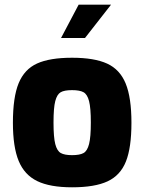

<svg xmlns="http://www.w3.org/2000/svg" viewBox="-20 -793 615 818"><path d="M35 -270Q35 -379 59.5 -438.5Q84 -498 138 -522.5Q192 -547 287 -547Q382 -547 436.5 -522Q491 -497 515.5 -437Q540 -377 540 -270Q540 -164 516.5 -105Q493 -46 438.5 -20.5Q384 5 287 5Q193 5 138.5 -21.5Q84 -48 59.5 -107.5Q35 -167 35 -270ZM367 -271Q367 -333 359.5 -362Q352 -391 336 -400Q320 -409 287 -409Q254 -409 238.5 -400Q223 -391 215.5 -362.5Q208 -334 208 -271Q208 -208 215.5 -179Q223 -150 239 -141Q255 -132 287 -132Q320 -132 336 -141Q352 -150 359.5 -179.5Q367 -209 367 -271ZM315 -773H453L342 -631H240Z"/></svg>

Font: Exo ExtraBold
Style: Regular
Weight: 800
Designer: Natanael Gama
Foundry: Natanael Gama
Version: Version 1.500